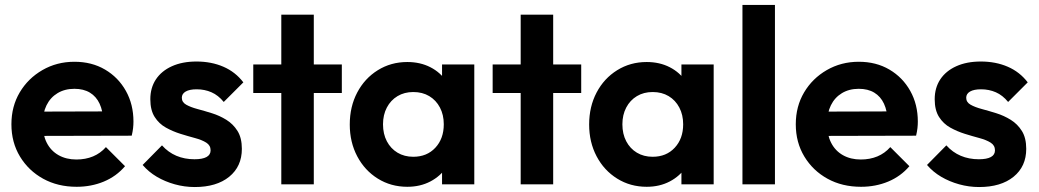

<svg xmlns="http://www.w3.org/2000/svg" viewBox="-20 -743 4187 774"><path d="M289 10Q213 10 154 -22.5Q95 -55 60.5 -112Q26 -169 26 -242Q26 -314 59.5 -370.5Q93 -427 151 -460.5Q209 -494 280 -494Q350 -494 403.5 -462.5Q457 -431 487.5 -376.5Q518 -322 518 -253Q518 -240 516.5 -226.5Q515 -213 511 -196L105 -195V-293L450 -294L397 -253Q395 -296 381.5 -325Q368 -354 342.5 -369.5Q317 -385 280 -385Q241 -385 212 -367.5Q183 -350 167.5 -318.5Q152 -287 152 -244Q152 -200 168.5 -167.5Q185 -135 216 -117.5Q247 -100 288 -100Q325 -100 355 -112.5Q385 -125 407 -150L484 -73Q449 -32 398.5 -11Q348 10 289 10Z M765 11Q724 11 684.5 0Q645 -11 612 -30.5Q579 -50 555 -78L633 -157Q658 -129 691 -115Q724 -101 764 -101Q796 -101 812.5 -110Q829 -119 829 -137Q829 -157 811.5 -168Q794 -179 766 -186.5Q738 -194 707.5 -203.5Q677 -213 649 -228.5Q621 -244 603.5 -271.5Q586 -299 586 -343Q586 -389 608.5 -423Q631 -457 673 -476Q715 -495 772 -495Q832 -495 880.5 -474Q929 -453 961 -411L882 -332Q860 -359 832.5 -371Q805 -383 773 -383Q744 -383 728.5 -374Q713 -365 713 -349Q713 -331 730.5 -321Q748 -311 776 -303.5Q804 -296 834.5 -286.5Q865 -277 892.5 -260Q920 -243 937.5 -215Q955 -187 955 -143Q955 -72 904 -30.5Q853 11 765 11Z M1114 0V-684H1245V0ZM1001 -368V-483H1358V-368Z M1622 10Q1556 10 1503 -23Q1450 -56 1420 -113Q1390 -170 1390 -241Q1390 -313 1420 -370Q1450 -427 1503 -460Q1556 -493 1622 -493Q1674 -493 1715 -472Q1756 -451 1780.5 -413.5Q1805 -376 1807 -329V-155Q1805 -107 1780.5 -70Q1756 -33 1715 -11.5Q1674 10 1622 10ZM1646 -111Q1701 -111 1735 -147.5Q1769 -184 1769 -242Q1769 -280 1753.5 -309.5Q1738 -339 1710.5 -355.5Q1683 -372 1646 -372Q1610 -372 1582.5 -355.5Q1555 -339 1539.5 -309.5Q1524 -280 1524 -242Q1524 -203 1539.5 -173.5Q1555 -144 1582.5 -127.5Q1610 -111 1646 -111ZM1762 0V-130L1783 -248L1762 -364V-483H1892V0Z M2079 0V-684H2210V0ZM1966 -368V-483H2323V-368Z M2587 10Q2521 10 2468 -23Q2415 -56 2385 -113Q2355 -170 2355 -241Q2355 -313 2385 -370Q2415 -427 2468 -460Q2521 -493 2587 -493Q2639 -493 2680 -472Q2721 -451 2745.5 -413.5Q2770 -376 2772 -329V-155Q2770 -107 2745.5 -70Q2721 -33 2680 -11.5Q2639 10 2587 10ZM2611 -111Q2666 -111 2700 -147.5Q2734 -184 2734 -242Q2734 -280 2718.5 -309.5Q2703 -339 2675.5 -355.5Q2648 -372 2611 -372Q2575 -372 2547.5 -355.5Q2520 -339 2504.5 -309.5Q2489 -280 2489 -242Q2489 -203 2504.5 -173.5Q2520 -144 2547.5 -127.5Q2575 -111 2611 -111ZM2727 0V-130L2748 -248L2727 -364V-483H2857V0Z M2973 0V-723H3104V0Z M3451 10Q3375 10 3316 -22.5Q3257 -55 3222.5 -112Q3188 -169 3188 -242Q3188 -314 3221.5 -370.5Q3255 -427 3313 -460.5Q3371 -494 3442 -494Q3512 -494 3565.5 -462.5Q3619 -431 3649.5 -376.5Q3680 -322 3680 -253Q3680 -240 3678.5 -226.5Q3677 -213 3673 -196L3267 -195V-293L3612 -294L3559 -253Q3557 -296 3543.5 -325Q3530 -354 3504.5 -369.5Q3479 -385 3442 -385Q3403 -385 3374 -367.5Q3345 -350 3329.5 -318.5Q3314 -287 3314 -244Q3314 -200 3330.5 -167.5Q3347 -135 3378 -117.5Q3409 -100 3450 -100Q3487 -100 3517 -112.5Q3547 -125 3569 -150L3646 -73Q3611 -32 3560.5 -11Q3510 10 3451 10Z M3927 11Q3886 11 3846.5 0Q3807 -11 3774 -30.5Q3741 -50 3717 -78L3795 -157Q3820 -129 3853 -115Q3886 -101 3926 -101Q3958 -101 3974.5 -110Q3991 -119 3991 -137Q3991 -157 3973.5 -168Q3956 -179 3928 -186.5Q3900 -194 3869.5 -203.5Q3839 -213 3811 -228.5Q3783 -244 3765.5 -271.5Q3748 -299 3748 -343Q3748 -389 3770.5 -423Q3793 -457 3835 -476Q3877 -495 3934 -495Q3994 -495 4042.5 -474Q4091 -453 4123 -411L4044 -332Q4022 -359 3994.5 -371Q3967 -383 3935 -383Q3906 -383 3890.5 -374Q3875 -365 3875 -349Q3875 -331 3892.5 -321Q3910 -311 3938 -303.5Q3966 -296 3996.5 -286.5Q4027 -277 4054.5 -260Q4082 -243 4099.5 -215Q4117 -187 4117 -143Q4117 -72 4066 -30.5Q4015 11 3927 11Z"/></svg>

Font: Outfit Thin SemiBold
Style: Regular
Weight: 600
Version: Version 1.100;gftools[0.9.27]